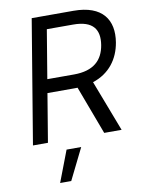

<svg xmlns="http://www.w3.org/2000/svg" viewBox="-102 -798 844 1112"><g transform="rotate(-10 319.5 -242.5)"><path d="M42.6 0H130.7L177.9 -284.1H336.6C343 -284.1 349.1 -284.1 355.1 -284.4L461.6 0H563.9L448.9 -300.4C547.2 -332.4 603.3 -408.4 619.3 -504.3C640.6 -633.5 579.5 -727.3 409.1 -727.3H163.4ZM159.8 241.5H225.1L316.1 57.5H230.1ZM191.1 -363.6 238.6 -649.1H393.5C511.4 -649.1 546.9 -592.3 532.7 -504.3C518.5 -417.6 464.5 -363.6 348 -363.6Z"/></g></svg>

Font: Margiela Sans
Style: Italic
Weight: 400
Italic angle: -9.39999°
Designer: Stefan Endress, Andreas Faust
Version: Version 1.100;FEAKit 1.0